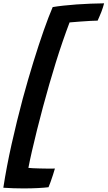

<svg xmlns="http://www.w3.org/2000/svg" viewBox="-100 -842 631 1126"><path d="M38 263Q9.5 263 -20.5 262Q-50.5 261 -80.5 259Q-62 138 -31.8 2.8Q-1.5 -132.5 33.5 -263.5Q64 -375.5 95.5 -477.5Q127 -579.5 156.2 -662.8Q185.5 -746 209 -800.5Q235.5 -805 271.8 -809Q308 -813 349 -816Q390 -819 431.5 -820.5Q473 -822 510.5 -822.5Q504.5 -798.5 494 -771Q487.5 -754 481.2 -740.5Q475 -727 472.5 -721Q459.5 -721 431.2 -719.5Q403 -718 369.5 -715.5Q336 -713 308 -710.5Q288 -658 267.5 -598.5Q247 -539 227.2 -475.2Q207.5 -411.5 188.5 -345.8Q169.5 -280 152 -214.5Q133.5 -145.5 117 -79.5Q100.5 -13.5 87.5 43.5Q74.5 100.5 66.5 142.5Q73.5 143.5 92.2 144.5Q111 145.5 135 146Q156.5 146.5 181.5 146.8Q206.5 147 222 146.5Q218 161.5 210.8 183.2Q203.5 205 196.5 225.2Q189.5 245.5 184.5 256Q160 259 122 261Q84 263 38 263Z"/></svg>

Font: Grandstander Thin SemiBold
Style: Italic
Weight: 600
Italic angle: -15°
Version: Version 1.200